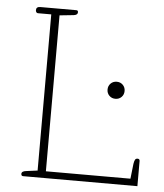

<svg xmlns="http://www.w3.org/2000/svg" viewBox="-51 -740 670 785"><g transform="rotate(5 284.0 -347.5)"><path d="M65 -9Q65 -20 84 -22L130 -28V-669H75Q71 -669 68.5 -672.5Q66 -676 66 -681Q66 -695 83 -695H231Q238 -695 238 -687Q238 -676 222 -674L164 -668V-28H511L518 -90Q520 -102 523 -107Q526 -112 533 -112Q542 -112 542 -103V0H73Q65 0 65 -9ZM386 -383Q386 -398 396 -408Q406 -418 421 -418Q436 -418 446 -408Q456 -398 456 -383Q456 -368 446 -358Q436 -348 421 -348Q406 -348 396 -358Q386 -368 386 -383Z"/></g></svg>

Font: Maitree ExtraLight
Style: Regular
Weight: 275
Designer: CadsonDemak Team
Foundry: CadsonDemak
Version: Version 1.003